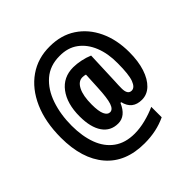

<svg xmlns="http://www.w3.org/2000/svg" viewBox="-206 -888 1133 1133"><g transform="rotate(-45 361.0 -321.5)"><path d="M683 -366Q683 -290 664.5 -233.5Q646 -177 613 -145.5Q580 -114 537 -114Q458 -114 440 -191H434Q401 -114 339 -114Q276 -114 241.5 -164Q207 -214 207 -305Q207 -411 254.5 -474Q302 -537 385 -537Q414 -537 447.5 -530Q481 -523 509 -511L501 -304Q500 -290 499.5 -275Q499 -260 499 -247Q499 -195 532 -195Q558 -195 573 -234.5Q588 -274 588 -368Q589 -448 564 -510Q539 -572 491.5 -607Q444 -642 375 -641Q295 -641 241.5 -594.5Q188 -548 161.5 -470Q135 -392 135 -299Q135 -211 160 -144Q185 -77 236.5 -40Q288 -3 365 -3Q409 -3 456.5 -15Q504 -27 546 -46V41Q506 60 461.5 69.5Q417 79 366 79Q209 79 124.5 -19.5Q40 -118 40 -294Q40 -425 82.5 -521.5Q125 -618 200.5 -670.5Q276 -723 375 -722Q469 -722 538 -676.5Q607 -631 645 -550.5Q683 -470 683 -366ZM307 -304Q307 -248 319 -221.5Q331 -195 352 -195Q375 -195 387 -230Q399 -265 403 -351L408 -453Q396 -457 382 -457Q348 -457 327.5 -417Q307 -377 307 -304Z"/></g></svg>

Font: Noto Sans Armenian ExtraCondensed
Style: Bold
Weight: 700
Width: 2
Designer: Monotype Design Team
Foundry: Monotype Imaging Inc.
Version: Version 2.008; ttfautohint (v1.8.4.7-5d5b)